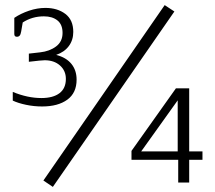

<svg xmlns="http://www.w3.org/2000/svg" viewBox="-20 -715 844 752"><path d="M150 -8 625 -695 663 -670 187 17ZM30 -321V-355Q88 -331 142 -331Q188 -331 213 -350Q238 -369 238 -406Q238 -438 215 -458.5Q192 -479 155 -479Q143 -479 93 -473V-505L137 -510Q174 -514 199.5 -533Q225 -552 225 -586Q225 -619 205 -635Q185 -651 152 -651Q106 -651 69 -627L63 -592Q61 -580 57 -575.5Q53 -571 46 -571Q36 -571 36 -582V-645Q61 -662 93.5 -673Q126 -684 158 -684Q205 -684 236 -660.5Q267 -637 267 -590Q267 -558 249.5 -534.5Q232 -511 200 -500Q239 -490 259.5 -465Q280 -440 280 -403Q280 -351 243.5 -324.5Q207 -298 145 -298Q113 -298 82 -304.5Q51 -311 30 -321ZM678 -89H495V-124L669 -369H721V-122H773V-89H721V0H678ZM676 -122V-322L533 -122Z"/></svg>

Font: Maitree Light
Style: Regular
Weight: 300
Designer: CadsonDemak Team
Foundry: CadsonDemak
Version: Version 1.001